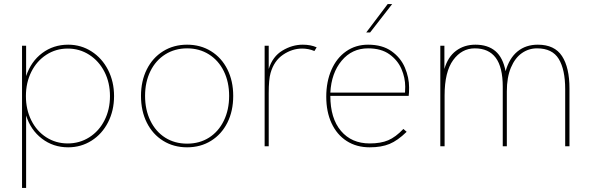

<svg xmlns="http://www.w3.org/2000/svg" viewBox="-20 -717 2894 941"><path d="M88 -493H108V-344Q132 -416 187 -457Q242 -498 314 -498Q377 -498 428.5 -465Q480 -432 509.5 -374.5Q539 -317 539 -246Q539 -175 509.5 -117.5Q480 -60 428.5 -27.5Q377 5 314 5Q241 5 185.5 -37.5Q130 -80 108 -151V204H88ZM519 -246Q519 -312 492 -365Q465 -418 417.5 -448.5Q370 -479 312 -479Q254 -479 207 -448.5Q160 -418 133.5 -365Q107 -312 107 -246Q107 -180 133.5 -127Q160 -74 207 -44Q254 -14 312 -14Q370 -14 417.5 -44Q465 -74 492 -127Q519 -180 519 -246Z M671 -247Q671 -320 699.5 -377Q728 -434 779.5 -466Q831 -498 897 -498Q963 -498 1014.5 -466Q1066 -434 1094.5 -377Q1123 -320 1123 -247Q1123 -173 1094.5 -116Q1066 -59 1014.5 -27Q963 5 897 5Q831 5 779.5 -27Q728 -59 699.5 -116Q671 -173 671 -247ZM1103 -247Q1103 -315 1077 -368Q1051 -421 1004 -450.5Q957 -480 897 -480Q837 -480 790 -450.5Q743 -421 717 -368Q691 -315 691 -247Q691 -179 717 -125.5Q743 -72 789.5 -42.5Q836 -13 897 -13Q958 -13 1004.5 -42.5Q1051 -72 1077 -125.5Q1103 -179 1103 -247Z M1277 -493H1297V-379Q1316 -440 1364 -469Q1412 -498 1464 -498Q1503 -498 1532 -485L1521 -467Q1492 -479 1461 -479Q1412 -479 1367.5 -449Q1323 -419 1306 -359Q1297 -328 1297 -260V0H1277Z M1579 -243Q1579 -317 1604.5 -375Q1630 -433 1676.5 -465.5Q1723 -498 1784 -498Q1854 -498 1899 -466Q1944 -434 1964.5 -385.5Q1985 -337 1985 -288Q1985 -261 1983 -247H1599Q1599 -137 1651 -75.5Q1703 -14 1792 -14Q1846 -14 1882.5 -29.5Q1919 -45 1957 -85L1973 -71Q1929 -28 1889 -11.5Q1849 5 1792 5Q1727 5 1679 -26Q1631 -57 1605 -113Q1579 -169 1579 -243ZM1965 -263 1966 -292Q1966 -336 1947.5 -379Q1929 -422 1888.5 -451Q1848 -480 1784 -480Q1705 -480 1654.5 -419.5Q1604 -359 1599 -263ZM1880 -697H1902L1794 -558H1775Z M2138 -493H2158V-379Q2175 -438 2215 -468Q2255 -498 2310 -498Q2371 -498 2408 -466.5Q2445 -435 2458 -368Q2476 -432 2516.5 -465Q2557 -498 2616 -498Q2698 -498 2734.5 -442Q2771 -386 2771 -283V0H2750V-280Q2750 -376 2718.5 -428Q2687 -480 2612 -480Q2571 -480 2537.5 -456.5Q2504 -433 2484 -385.5Q2464 -338 2464 -269V0H2444V-292Q2444 -388 2409.5 -434Q2375 -480 2307 -480Q2243 -480 2201 -422.5Q2159 -365 2159 -249V0H2138Z"/></svg>

Font: Hanken Grotesk Thin
Style: Regular
Weight: 100
Designer: Alfredo Marco Pradil
Foundry: Hanken Design Co.
Version: Version 3.014